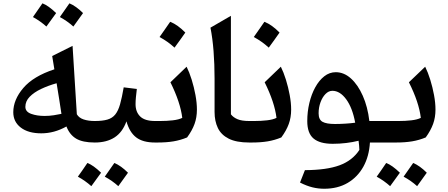

<svg xmlns="http://www.w3.org/2000/svg" viewBox="-20 -864 2714 1164"><path d="M309.6 -443.8 296.4 -524.4 419.9 -585.9 445.8 -171.4Q458.5 -149.4 487.1 -139.9Q515.6 -130.4 554.2 -130.4H554.7V0H554.2Q481.4 0 441.9 -23.4Q402.3 -46.9 382.8 -97.2Q308.6 -55.7 230.5 -55.7Q151.4 -55.7 106 -90.6Q60.5 -125.5 60.5 -183.6Q60.5 -259.3 121.3 -330.6Q182.1 -401.9 309.6 -443.8ZM323.2 -359.4Q272.5 -345.2 229.2 -324.7Q186 -304.2 159.9 -277.3Q133.8 -250.5 133.8 -216.3Q133.8 -186.5 168.9 -173.8Q204.1 -161.1 250 -161.1Q278.8 -161.1 305.9 -165.3Q333 -169.4 352.5 -173.8Q345.7 -219.7 338.9 -262Q332 -304.2 323.2 -359.4ZM179.7 -760.7Q202.1 -791.5 237.3 -843.8Q273.4 -830.1 320.3 -784.7Q281.2 -730.5 261.2 -703.1Q225.6 -735.4 179.7 -760.7ZM342.8 -760.7 400.9 -843.8Q440.9 -827.1 483.4 -784.7Q461.4 -753.4 424.8 -703.1Q388.2 -736.3 342.8 -760.7Z M452.1 207Q474.6 176.3 509.8 124Q545.9 137.7 592.8 183.1Q553.7 237.3 533.7 264.6Q498 232.4 452.1 207ZM615.2 207 673.3 124Q713.4 140.6 755.9 183.1Q733.9 214.4 697.3 264.6Q660.6 231.4 615.2 207ZM554.7 0Q545.4 0 541 -7.8Q536.6 -15.6 536.6 -34.7V-95.7Q536.6 -114.7 541 -122.6Q545.4 -130.4 554.7 -130.4Q602.1 -130.4 631.6 -139.2Q661.1 -147.9 679 -170.2Q696.8 -192.4 708 -232.2Q719.2 -272 730 -334.5L809.6 -324.7Q806.2 -298.3 804 -274.9Q801.8 -251.5 801.8 -232.4Q801.8 -185.5 829.8 -158Q857.9 -130.4 919.9 -130.4H920.4V0H919.9Q846.2 0 805.7 -31Q765.1 -62 746.6 -128.4Q722.7 -62 674.6 -31Q626.5 0 554.7 0Z M1011.7 -731.9Q1035.2 -722.7 1058.1 -706.1Q1081.1 -689.5 1103.5 -666.5Q1087.9 -644 1071.5 -621.3Q1055.2 -598.6 1038.1 -575.2Q997.1 -612.8 947.3 -639.6Q963.9 -663.1 979.7 -685.8Q995.6 -708.5 1011.7 -731.9ZM920.4 0Q911.1 0 906.7 -7.8Q902.3 -15.6 902.3 -34.7V-95.7Q902.3 -114.7 906.7 -122.6Q911.1 -130.4 920.4 -130.4H950.7Q991.2 -130.4 1027.3 -134.5Q1063.5 -138.7 1085 -149.4Q1073.7 -243.2 1013.2 -365.2L1111.3 -459.5Q1127.9 -426.3 1142.1 -380.9Q1156.2 -335.4 1165 -287.8Q1173.8 -240.2 1173.8 -199.7Q1173.8 -152.3 1159.4 -112.5Q1145 -72.8 1114.3 -30.8Q1074.2 -14.2 1032 -7.1Q989.7 0 934.6 0Z M1379.9 -768.1V-170.9Q1394 -152.3 1419.7 -141.4Q1445.3 -130.4 1491.2 -130.4H1491.7V0H1491.2Q1413.1 0 1366.9 -23.2Q1320.8 -46.4 1300.8 -88.1Q1280.8 -129.9 1280.8 -185.1V-386.7Q1280.8 -475.6 1274.7 -554Q1268.6 -632.3 1255.9 -696.3Z M1583 -731.9Q1606.4 -722.7 1629.4 -706.1Q1652.3 -689.5 1674.8 -666.5Q1659.2 -644 1642.8 -621.3Q1626.5 -598.6 1609.4 -575.2Q1568.4 -612.8 1518.6 -639.6Q1535.2 -663.1 1551 -685.8Q1566.9 -708.5 1583 -731.9ZM1491.7 0Q1482.4 0 1478 -7.8Q1473.6 -15.6 1473.6 -34.7V-95.7Q1473.6 -114.7 1478 -122.6Q1482.4 -130.4 1491.7 -130.4H1522Q1562.5 -130.4 1598.6 -134.5Q1634.8 -138.7 1656.2 -149.4Q1645 -243.2 1584.5 -365.2L1682.6 -459.5Q1699.2 -426.3 1713.4 -380.9Q1727.5 -335.4 1736.3 -287.8Q1745.1 -240.2 1745.1 -199.7Q1745.1 -152.3 1730.7 -112.5Q1716.3 -72.8 1685.5 -30.8Q1645.5 -14.2 1603.3 -7.1Q1561 0 1505.9 0Z M2015.6 -426.3Q2065.4 -426.3 2107.7 -388.2Q2149.9 -350.1 2179.4 -283.4Q2209 -216.8 2219.2 -130.4H2275.4V0H2222.7Q2217.8 83.5 2182.9 146.5Q2147.9 209.5 2087.6 244.9Q2027.3 280.3 1945.3 280.3Q1909.2 280.3 1874.3 271.7Q1839.4 263.2 1798.8 242.7L1828.6 167.5Q1960 167 2038.3 138.2Q2116.7 109.4 2158.7 44.9Q2158.2 30.3 2157 17.3Q2155.8 4.4 2153.8 -10.7Q2119.1 -2 2079.1 2.9Q2039.1 7.8 1997.1 7.8Q1918.9 7.8 1880.9 -24.2Q1842.8 -56.2 1842.8 -129.9Q1842.8 -186.5 1855.5 -239.7Q1868.2 -293 1891.4 -335Q1914.6 -377 1946 -401.6Q1977.5 -426.3 2015.6 -426.3ZM1995.1 -313.5Q1972.2 -313.5 1953.1 -293.9Q1934.1 -274.4 1922.9 -243.4Q1911.6 -212.4 1911.6 -177.2Q1911.6 -138.7 1935.3 -125.5Q1959 -112.3 2011.2 -112.3Q2040 -112.3 2072.5 -114.3Q2105 -116.2 2133.3 -120.1Q2116.7 -210.4 2078.9 -262Q2041 -313.5 1995.1 -313.5Z M2263.7 207Q2286.1 176.3 2321.3 124Q2357.4 137.7 2404.3 183.1Q2365.2 237.3 2345.2 264.6Q2309.6 232.4 2263.7 207ZM2426.8 207 2484.9 124Q2524.9 140.6 2567.4 183.1Q2545.4 214.4 2508.8 264.6Q2472.2 231.4 2426.8 207ZM2275.4 0Q2266.1 0 2261.7 -7.8Q2257.3 -15.6 2257.3 -34.7V-95.7Q2257.3 -114.7 2261.7 -122.6Q2266.1 -130.4 2275.4 -130.4H2397Q2437.5 -130.4 2473.6 -134.5Q2509.8 -138.7 2531.2 -149.4Q2520 -244.1 2459 -365.2L2557.6 -459.5Q2574.2 -426.3 2588.4 -380.9Q2602.5 -335.4 2611.3 -287.8Q2620.1 -240.2 2620.1 -199.7Q2620.1 -152.3 2605.7 -112.5Q2591.3 -72.8 2561 -30.8Q2521 -14.2 2478.5 -7.1Q2436 0 2380.9 0Z"/></svg>

Font: Pinar-DS1-FD SemiBold
Style: Regular
Weight: 600
Designer: Amin Abedi
Version: Version 3.000